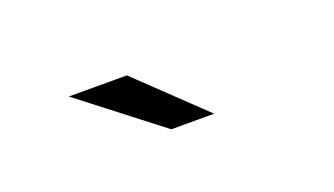

<svg xmlns="http://www.w3.org/2000/svg" viewBox="-30 -861 660 379"><g transform="rotate(-20 300.0 -672.0)"><path d="M117 -737 285 -607H375L239 -737Z"/></g></svg>

Font: Rookery
Style: Regular
Weight: 400
Designer: Ryan Kimball / Julieta Ulanovsky
Foundry: Motorola Mobility LLC.
Version: Version 1.0